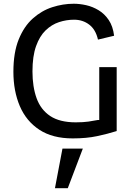

<svg xmlns="http://www.w3.org/2000/svg" viewBox="-20 -724 708 1022"><path d="M367.2 12.7Q259.8 12.7 189.7 -33.2Q119.6 -79.1 85.4 -159.4Q51.3 -239.7 51.3 -341.8Q51.3 -444.3 79.6 -514.2Q107.9 -584 154.8 -625.7Q201.7 -667.5 258.5 -685.8Q315.4 -704.1 372.6 -704.1Q404.3 -704.1 439 -696.3Q473.6 -688.5 505.1 -669.4Q536.6 -650.4 558.8 -617.4Q581.1 -584.5 587.4 -533.7L501.5 -513.2Q489.3 -566.9 454.8 -593Q420.4 -619.1 374.5 -619.1Q333.5 -619.1 294.2 -606.2Q254.9 -593.3 222.9 -562.5Q190.9 -531.7 171.9 -478.3Q152.8 -424.8 152.8 -343.8Q152.8 -262.2 174.8 -201.2Q196.8 -140.1 247.3 -106.4Q297.9 -72.8 383.3 -72.8Q423.3 -72.8 451.4 -76.9Q479.5 -81.1 501.5 -85.4H508.3V-366.7H601.1V-26.4Q552.7 -11.2 496.6 0.7Q440.4 12.7 367.2 12.7ZM272.5 277.8 312.5 66.9H420.9L340.8 277.8Z"/></svg>

Font: Shanti
Style: Regular
Weight: 400
Designer: Vernon Adams
Foundry: Vernon Adams
Version: Version 1.100; ttfautohint (v1.8.4)